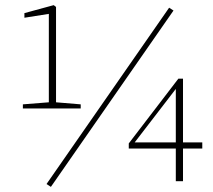

<svg xmlns="http://www.w3.org/2000/svg" viewBox="-20 -705 828 747"><path d="M69 -283V-299L170 -307V-651L75 -636V-654L189 -685L198 -678V-307L294 -299V-283ZM178 22 161 11 638 -675 655 -664ZM664 0V-127H481V-147L674 -399H692V-151H767V-127H692V0ZM504 -151H664V-359Z"/></svg>

Font: Source Serif 4 ExtraLight
Style: Regular
Weight: 200
Designer: Frank Grießhammer
Foundry: Adobe
Version: Version 4.005;hotconv 1.1.0;makeotfexe 2.6.0